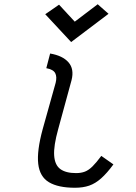

<svg xmlns="http://www.w3.org/2000/svg" viewBox="-20 -870 640 904"><path d="M333 14Q254 14 210.5 -12Q167 -38 160 -98.5Q153 -159 181 -262L242 -480Q249 -508 240 -525.5Q231 -543 198 -549L216 -618Q275 -608 302.5 -576.5Q330 -545 317 -493L254 -262Q232 -183 235 -138Q238 -93 264 -74Q290 -55 338 -55Q362 -55 380 -62Q398 -69 416 -87Q434 -105 457 -136L514 -96Q484 -55 456.5 -30.5Q429 -6 400 4Q371 14 333 14ZM315 -672 193 -803 258 -848 332 -768 440 -850 491 -805Z"/></svg>

Font: Victor Mono
Style: Italic
Weight: 400
Italic angle: -12°
Monospace: yes
Designer: Rune Bjørnerås
Version: Version 1.561;gftools[0.9.30]